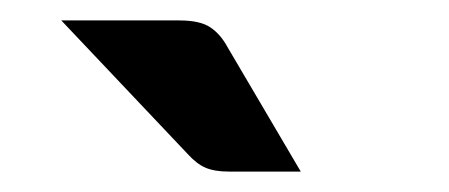

<svg xmlns="http://www.w3.org/2000/svg" viewBox="-20 -751 440 188"><path d="M155.5 -731Q176 -731 186 -724.2Q196 -717.5 203 -704.5L274.5 -583H204Q190 -583 181.2 -586.8Q172.5 -590.5 163.5 -600.5L40 -731Z"/></svg>

Font: LatoLatin
Style: Bold
Weight: 700
Designer: Lukasz Dziedzic with Adam Twardoch and Botio Nikoltchev
Foundry: tyPoland Lukasz Dziedzic
Version: Version 2.015; 2015-08-06; http://www.latofonts.com/